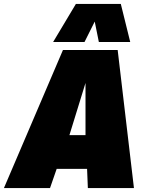

<svg xmlns="http://www.w3.org/2000/svg" viewBox="-62 -959 749 979"><path d="M-42 0 259 -704H538L621 0H386L382 -98H227L193 0ZM292 -270H374V-536ZM209 -745 325 -939H554L602 -745H442L421 -849L369 -745Z"/></svg>

Font: Georama ExtraCondensed Thin Black
Style: Italic
Weight: 900
Italic angle: -9°
Version: Version 1.001